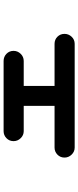

<svg xmlns="http://www.w3.org/2000/svg" viewBox="288 -766 425 1040"><g transform="rotate(-90 500.0 -245.5)"><path d="M221 -53Q199 -53 183 -69.5Q167 -86 167 -108Q167 -131 183 -146.5Q199 -162 221 -162H447V-329H310Q288 -329 272 -345.5Q256 -362 256 -384Q256 -407 272 -422.5Q288 -438 310 -438H690Q713 -438 729 -422.5Q745 -407 745 -384Q745 -362 729 -345.5Q713 -329 690 -329H555V-162H783Q806 -162 821.5 -146.5Q837 -131 837 -108Q837 -86 821.5 -69.5Q806 -53 783 -53Z"/></g></svg>

Font: Zen Maru Gothic
Style: Bold
Weight: 700
Designer: Yoshimichi Ohira
Foundry: Positype
Version: Version 1.001